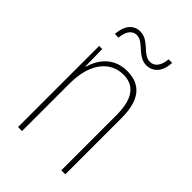

<svg xmlns="http://www.w3.org/2000/svg" viewBox="-212 -795 882 882"><g transform="rotate(45 229.0 -354.5)"><path d="M89 -617H113C117 -667 140 -685 164 -685C211 -685 234 -617 293 -617C333 -617 367 -647 369 -709H346C342 -661 320 -640 293 -640C246 -640 223 -708 164 -708C125 -708 94 -681 89 -617ZM250 -537C161 -537 118 -475 101 -416H99L97 -527H77V0H103V-308C103 -445 167 -513 250 -513C317 -513 358 -468 358 -359V0H384V-366C384 -485 336 -537 250 -537Z"/></g></svg>

Font: Noto Sans Condensed Thin
Style: Regular
Weight: 100
Width: 3
Designer: Monotype Design Team
Foundry: Monotype Imaging Inc.
Version: Version 2.013